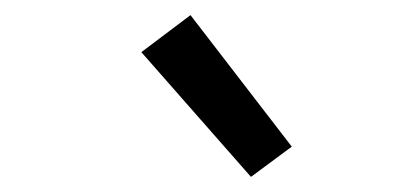

<svg xmlns="http://www.w3.org/2000/svg" viewBox="-20 -809 540 254"><path d="M312 -575 167 -740 232 -789 366 -615Z"/></svg>

Font: Iosevka Curly Slab Oblique
Style: Regular
Weight: 400
Italic angle: -9°
Monospace: yes
Designer: Belleve Invis
Foundry: Belleve Invis
Version: Version 11.1.0; ttfautohint (v1.8.3)